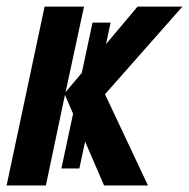

<svg xmlns="http://www.w3.org/2000/svg" viewBox="-26 -565 576 585"><path d="M-5.9 0 109.9 -544.9H230L173.8 -284.2L393.1 -544.9H529.8L293.9 -277.8L424.8 0H291L171.9 -275.9L113.8 0ZM161.1 -51.8 255.9 -496.1H311L215.8 -51.8Z"/></svg>

Font: Open Sans Condensed
Style: Italic
Weight: 400
Width: 3
Italic angle: -12°
Designer: Monotype Design Team
Foundry: Monotype Imaging Inc.
Version: Version 3.000